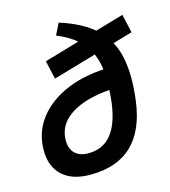

<svg xmlns="http://www.w3.org/2000/svg" viewBox="-111 -829 820 928"><g transform="rotate(-15 298.5 -365.0)"><path d="M240.2 -683.1 268.6 -740.2Q384.8 -703.6 447.3 -643.8Q509.8 -584 528.6 -494.9Q547.4 -405.8 531.2 -280.3Q494.6 9.8 227.5 9.8Q137.7 9.8 88.4 -35.2Q39.1 -80.1 39.1 -162.1Q39.1 -252.4 92.3 -321Q145.5 -389.6 240.5 -428.2Q335.4 -466.8 460.4 -466.8L482.9 -364.3Q380.4 -364.3 306.6 -342.3Q232.9 -320.3 193.6 -279.3Q154.3 -238.3 154.3 -180.2Q154.3 -138.7 178.2 -115.7Q202.1 -92.8 245.1 -92.8Q397.5 -92.8 418.5 -325.2Q424.3 -392.1 420.7 -446.5Q417 -501 398.2 -544.7Q379.4 -588.4 341.3 -622.8Q303.2 -657.2 240.2 -683.1ZM181.6 -483.4 160.6 -575.7 575.7 -696.8 596.7 -604Z"/></g></svg>

Font: Cascadia Mono Medium
Style: Italic
Weight: 500
Italic angle: -10°
Monospace: yes
Designer: Aaron Bell
Foundry: Saja Typeworks
Version: Version 2407.024